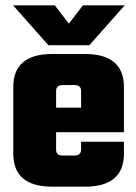

<svg xmlns="http://www.w3.org/2000/svg" viewBox="-20 -702 511 722"><path d="M177 -499H299Q446 -499 446 -375V-205H191V-139Q191 -117 216 -117H260Q285 -117 285 -141V-169H446V-124Q446 0 299 0H177Q30 0 30 -124V-375Q30 -499 177 -499ZM191 -297H285V-360Q285 -382 260 -382H216Q191 -382 191 -360ZM316 -532H162L29 -682H186L239 -613L292 -682H449Z"/></svg>

Font: Teko
Style: Bold
Weight: 700
Designer: Manushi Parikh, Jonny Pinhorn
Foundry: Indian Type Foundry
Version: Version 1.106;PS 1.0;hotconv 1.0.78;makeotf.lib2.5.61930; tt